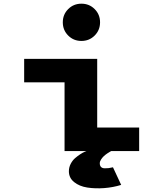

<svg xmlns="http://www.w3.org/2000/svg" viewBox="-20 -819 890 1041"><path d="M493.2 -626.2Q464 -597 421.5 -597Q379 -597 349.8 -626.2Q320.5 -655.5 320.5 -698Q320.5 -740.5 349.8 -769.8Q379 -799 421.5 -799Q464 -799 493.2 -769.8Q522.5 -740.5 522.5 -698Q522.5 -655.5 493.2 -626.2ZM507 -127.5H734.5V0H583Q580.5 1.5 576.2 3.8Q572 6 561.2 13.2Q550.5 20.5 542.5 28Q534.5 35.5 527.8 46Q521 56.5 521 66Q521 79.5 528 86.5Q535 93.5 548.5 93.5Q562 93.5 569.2 92.5Q576.5 91.5 590 88.5Q591.5 88 592.5 88L637 183.5Q594 197 545.2 200.8Q496.5 204.5 453.2 197.8Q410 191 381.8 168.2Q353.5 145.5 353.5 109.5Q353.5 88.5 363.2 69.5Q373 50.5 387 38.5Q401 26.5 415.2 17.2Q429.5 8 439 4L449 0H330V-372.5H111V-500H507Z"/></svg>

Font: League Mono Wide
Style: Bold
Weight: 700
Width: 8
Designer: Tyler Finck
Foundry: The League of Moveable Type / Tyler Finck
Version: Version 2.210